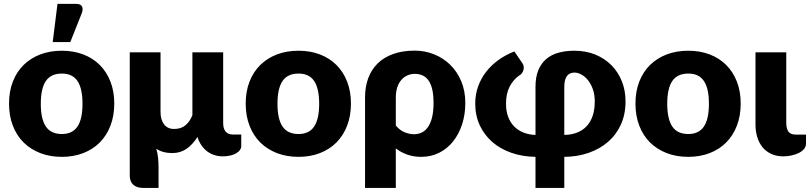

<svg xmlns="http://www.w3.org/2000/svg" viewBox="-20 -782 4080 967"><path d="M291.5 -526.5Q350.5 -526.5 399 -508Q447.5 -489.5 482.2 -455Q517 -420.5 536.2 -371.2Q555.5 -322 555.5 -260.5Q555.5 -198.5 536.2 -148.8Q517 -99 482.2 -64.2Q447.5 -29.5 399 -10.8Q350.5 8 291.5 8Q232 8 183.2 -10.8Q134.5 -29.5 99.2 -64.2Q64 -99 44.8 -148.8Q25.5 -198.5 25.5 -260.5Q25.5 -322 44.8 -371.2Q64 -420.5 99.2 -455Q134.5 -489.5 183.2 -508Q232 -526.5 291.5 -526.5ZM291.5 -107Q345 -107 370.2 -144.8Q395.5 -182.5 395.5 -259.5Q395.5 -336.5 370.2 -374Q345 -411.5 291.5 -411.5Q236.5 -411.5 211 -374Q185.5 -336.5 185.5 -259.5Q185.5 -182.5 211 -144.8Q236.5 -107 291.5 -107ZM245.5 -570 269.5 -762.5H364.5Q385.5 -762.5 392.5 -750.2Q399.5 -738 392.5 -717L334 -570Z M1195 -104.5V-45Q1195 -35.5 1188.5 -26.5Q1182 -17.5 1170 -10.2Q1158 -3 1140.8 1.2Q1123.5 5.5 1102 5.5Q1081 5.5 1061.2 -0.5Q1041.5 -6.5 1025 -18.5Q1008.5 -30.5 995.5 -48.8Q982.5 -67 974.5 -92Q949.5 -53 918.8 -32Q888 -11 847.5 -11Q799.5 -11 767 -33Q774 -10.5 776.2 14Q778.5 38.5 778.5 60V164.5H701.5Q669 164.5 651.2 148.5Q633.5 132.5 633.5 102.5V-518.5H788.5V-218Q788.5 -179.5 806 -156Q823.5 -132.5 857.5 -132.5Q891.5 -132.5 913.8 -150.8Q936 -169 949 -202V-518.5H1104V-162.5Q1104 -133 1116.8 -118.8Q1129.5 -104.5 1152.5 -104.5Z M1483.5 -526.5Q1542.5 -526.5 1591 -508Q1639.5 -489.5 1674.2 -455Q1709 -420.5 1728.2 -371.2Q1747.5 -322 1747.5 -260.5Q1747.5 -198.5 1728.2 -148.8Q1709 -99 1674.2 -64.2Q1639.5 -29.5 1591 -10.8Q1542.5 8 1483.5 8Q1424 8 1375.2 -10.8Q1326.5 -29.5 1291.2 -64.2Q1256 -99 1236.8 -148.8Q1217.5 -198.5 1217.5 -260.5Q1217.5 -322 1236.8 -371.2Q1256 -420.5 1291.2 -455Q1326.5 -489.5 1375.2 -508Q1424 -526.5 1483.5 -526.5ZM1483.5 -107Q1537 -107 1562.2 -144.8Q1587.5 -182.5 1587.5 -259.5Q1587.5 -336.5 1562.2 -374Q1537 -411.5 1483.5 -411.5Q1428.5 -411.5 1403 -374Q1377.5 -336.5 1377.5 -259.5Q1377.5 -182.5 1403 -144.8Q1428.5 -107 1483.5 -107Z M1973.5 -150Q1993 -126 2017.5 -116Q2042 -106 2064.5 -106Q2086 -106 2104 -114.5Q2122 -123 2135.2 -141.8Q2148.5 -160.5 2156 -190.5Q2163.5 -220.5 2163.5 -263.5Q2163.5 -304.5 2156.8 -332.5Q2150 -360.5 2137.5 -377.8Q2125 -395 2107.5 -402.5Q2090 -410 2069 -410Q2049.5 -410 2032.2 -402.5Q2015 -395 2001.8 -380Q1988.5 -365 1981 -342.8Q1973.5 -320.5 1973.5 -291ZM1818.5 -291Q1818.5 -344.5 1834.5 -388Q1850.5 -431.5 1882 -462.5Q1913.5 -493.5 1960.5 -510.2Q2007.5 -527 2069 -527Q2120 -527 2166.2 -508.5Q2212.5 -490 2247.5 -455.8Q2282.5 -421.5 2303 -372.8Q2323.5 -324 2323.5 -263.5Q2323.5 -205 2307.2 -155.5Q2291 -106 2261.8 -69.5Q2232.5 -33 2191.8 -12.5Q2151 8 2101.5 8Q2063.5 8 2031.5 -3.2Q1999.5 -14.5 1973.5 -34.5V164.5H1818.5Z M2822 -102.5Q2857.5 -103 2886 -114Q2914.5 -125 2934.2 -146Q2954 -167 2964.8 -198.2Q2975.5 -229.5 2975.5 -271.5Q2975.5 -306.5 2965.5 -333.8Q2955.5 -361 2940.5 -379.2Q2925.5 -397.5 2907.5 -407Q2889.5 -416.5 2873.5 -416.5Q2863 -416.5 2853.5 -413Q2844 -409.5 2837 -401.2Q2830 -393 2826 -379.2Q2822 -365.5 2822 -344.5ZM2677 -344.5Q2677 -393.5 2691 -428Q2705 -462.5 2730.8 -484.5Q2756.5 -506.5 2792.8 -516.5Q2829 -526.5 2873.5 -526.5Q2931 -526.5 2978.5 -507Q3026 -487.5 3059.8 -453.2Q3093.5 -419 3112 -372.5Q3130.5 -326 3130.5 -271.5Q3130.5 -206 3107 -154.5Q3083.5 -103 3042 -67.2Q3000.5 -31.5 2944.2 -12Q2888 7.5 2822 8V164.5H2677V8Q2611.5 7 2556 -12.2Q2500.5 -31.5 2460 -66.5Q2419.5 -101.5 2396.5 -150.5Q2373.5 -199.5 2373.5 -260.5Q2373.5 -306 2388 -346.5Q2402.5 -387 2428.5 -420.5Q2454.5 -454 2490.8 -480Q2527 -506 2570.5 -523L2611 -463.5Q2617 -455 2617.8 -445.5Q2618.5 -436 2615.8 -427.5Q2613 -419 2607.8 -412.2Q2602.5 -405.5 2596.5 -403Q2566 -382 2547.2 -346.5Q2528.5 -311 2528.5 -259.5Q2528.5 -222.5 2539.2 -193.8Q2550 -165 2569.5 -145.2Q2589 -125.5 2616.2 -114.5Q2643.5 -103.5 2677 -102.5Z M3446.5 -526.5Q3505.5 -526.5 3554 -508Q3602.5 -489.5 3637.2 -455Q3672 -420.5 3691.2 -371.2Q3710.5 -322 3710.5 -260.5Q3710.5 -198.5 3691.2 -148.8Q3672 -99 3637.2 -64.2Q3602.5 -29.5 3554 -10.8Q3505.5 8 3446.5 8Q3387 8 3338.2 -10.8Q3289.5 -29.5 3254.2 -64.2Q3219 -99 3199.8 -148.8Q3180.5 -198.5 3180.5 -260.5Q3180.5 -322 3199.8 -371.2Q3219 -420.5 3254.2 -455Q3289.5 -489.5 3338.2 -508Q3387 -526.5 3446.5 -526.5ZM3446.5 -107Q3500 -107 3525.2 -144.8Q3550.5 -182.5 3550.5 -259.5Q3550.5 -336.5 3525.2 -374Q3500 -411.5 3446.5 -411.5Q3391.5 -411.5 3366 -374Q3340.5 -336.5 3340.5 -259.5Q3340.5 -182.5 3366 -144.8Q3391.5 -107 3446.5 -107Z M3785 -518.5H3940V-163Q3940 -134 3951 -119Q3962 -104 3988.5 -104H4039.5V-59Q4039.5 -43 4029 -31Q4018.5 -19 4002 -11Q3985.5 -3 3965.2 1.2Q3945 5.5 3925.5 5.5Q3891 5.5 3864.5 -6.8Q3838 -19 3820.5 -40.5Q3803 -62 3794 -91.2Q3785 -120.5 3785 -154Z"/></svg>

Font: Lato 2
Style: Regular
Weight: 900
Designer: Lukasz Dziedzic with Adam Twardoch and Botio Nikoltchev
Foundry: tyPoland Lukasz Dziedzic
Version: Version 2.015; 2015-08-06; http://www.latofonts.com/